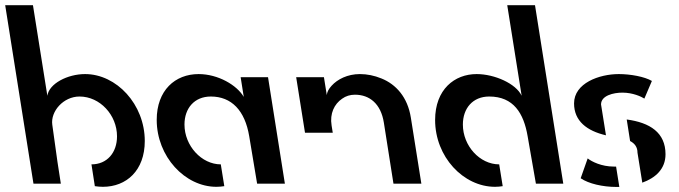

<svg xmlns="http://www.w3.org/2000/svg" viewBox="-49 -708 2618 740"><path d="M185.5 0 172.5 -84 152.5 -227.5C145.5 -278.5 195 -336 257.5 -336C336.5 -336 402 -264.5 402 -182.5C402 -120 364 -74.5 303.5 -74.5L316.5 9.5C327 11 337 12 347.5 12C438 12 509 -50.5 509 -164.5C509 -306 400 -422.5 279 -422.5C211 -422.5 140 -385.5 133.5 -339L78 -688H-29L80 0Z M911.5 -183 942 0H1049L984 -410.5H878.5L890.5 -334.5C864.5 -379.5 792 -422.5 716.5 -422.5C626 -422.5 555 -360 555 -246C555 -104.5 664 12 785 12C795.5 12 805.5 11 815.5 9.5L802 -74.5C728 -74.5 662 -146 662 -228C662 -290.5 700 -336 763.5 -336C843.5 -336 895 -282 911.5 -183Z M1092.5 -410.5 1126.5 -196.5H1233.5L1229 -224.5C1221.5 -270.5 1239.5 -307 1269.5 -327.5C1284 -338 1300.5 -343 1319 -343C1375 -343 1419 -308.5 1430.5 -235L1467.5 0H1575L1534.5 -254.5C1522 -334 1477 -383 1421.5 -405.5C1393.5 -417 1365.5 -422.5 1338 -422.5C1290.5 -422.5 1251.5 -402.5 1229 -377.5C1217.5 -365 1211.5 -353 1210.5 -341.5L1199.5 -410.5Z M1984.5 -183.5 2016.5 0H2122L2013 -688H1906L1961.5 -339C1940 -385.5 1857.5 -422.5 1788 -422.5C1703 -422.5 1628 -363.5 1628 -245.5C1628 -104 1736.5 12 1859 12C1869 12 1879 11 1888.5 9.5L1875 -74.5C1800 -74.5 1735 -146 1735 -228C1735 -290.5 1773 -336 1836.5 -336C1930.5 -336 1969.5 -271 1984.5 -183.5Z M2408 -119.5 2426.5 -4C2476.5 -22 2516 -56 2516 -113.5C2516 -197 2456 -235.5 2366.5 -247.5L2379.5 -164.5C2396.5 -155.5 2408 -142 2408 -119.5ZM2163.5 -309.5C2163.5 -241.5 2213 -203.5 2286.5 -186.5L2267.5 -305.5C2267.5 -339.5 2315 -351 2350 -351C2390 -351 2423 -335.5 2434.5 -328L2463.5 -396C2435.5 -412.5 2381 -422.5 2336 -422.5C2260.5 -422.5 2163.5 -387.5 2163.5 -309.5ZM2189 -21C2219.5 0 2274 12.5 2326.5 12.5H2338L2325.5 -66H2316.5C2269.5 -66 2231.5 -85 2216 -97.5Z"/></svg>

Font: Font.Observer
Style: Regular
Weight: 500
Italic angle: 9°
Version: Version 1.001;FEAKit 1.0